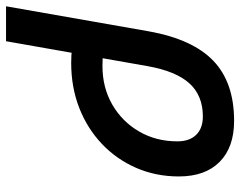

<svg xmlns="http://www.w3.org/2000/svg" viewBox="-106 -468 792 633"><g transform="rotate(90 289.5 -151.0)"><path d="M371.1 -527.3Q458 -527.3 506.1 -479.7Q554.2 -432.1 554.2 -345.2Q554.2 -269.5 526.1 -204.8Q498 -140.1 447.3 -91.8Q396.5 -43.5 328.4 -16.8Q260.3 9.8 179.7 9.8Q155.3 9.8 131.1 7.1Q106.9 4.4 82.5 -0.5L101.6 -105.5Q128.4 -93.3 190.4 -93.3Q261.2 -93.3 317.4 -125.7Q373.5 -158.2 406 -214.1Q438.5 -270 438.5 -340.3Q438.5 -380.4 417 -402.3Q395.5 -424.3 356.4 -424.3Q287.6 -424.3 247.3 -379.9Q207 -335.4 190.4 -241.2L108.4 224.6H-6.8L75.7 -245.6Q101.6 -390.6 173.1 -459Q244.6 -527.3 371.1 -527.3Z"/></g></svg>

Font: Cascadia Mono Medium
Style: Italic
Weight: 500
Italic angle: -10°
Monospace: yes
Designer: Aaron Bell
Foundry: Saja Typeworks
Version: Version 2407.024